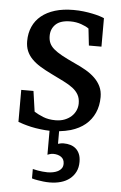

<svg xmlns="http://www.w3.org/2000/svg" viewBox="-52 -532 502 794"><g transform="rotate(5 199.0 -134.5)"><path d="M300.3 129.9Q300.3 153.3 291.5 170.9Q282.7 188.5 267.3 200.7Q252 212.9 230.7 219Q209.5 225.1 184.1 225.1Q170.9 225.1 158 223.6Q145 222.2 134.3 220.2Q121.6 218.3 110.4 214.8V175.8Q120.6 178.2 131.3 180.2Q140.6 181.6 151.1 182.9Q161.6 184.1 171.4 184.1Q183.1 184.1 194.6 181.9Q206.1 179.7 215.1 175Q224.1 170.4 229.7 162.6Q235.4 154.8 235.4 143.1Q235.4 124.5 222.2 115.2Q209 106 188.5 106Q184.6 106 180.7 106.9Q176.8 107.9 173.3 108.9L165.5 111.8V12.2Q146.5 11.7 127.9 9.3Q106.4 6.8 88.1 2.7Q69.8 -1.5 55.7 -5.9Q41.5 -10.3 34.2 -13.2V-146H85L97.2 -61Q112.3 -51.3 134.5 -42.2Q156.7 -33.2 186 -33.2Q207.5 -33.2 224.1 -39.8Q240.7 -46.4 252.2 -57.1Q263.7 -67.9 269.8 -81.8Q275.9 -95.7 275.9 -110.8Q275.9 -131.8 267.6 -146.7Q259.3 -161.6 243.7 -173.6Q228 -185.5 205.3 -196.8Q182.6 -208 153.8 -222.2Q126.5 -235.4 105.5 -248.3Q84.5 -261.2 70.1 -276.1Q55.7 -291 48.3 -308.8Q41 -326.7 41 -349.1Q41 -382.3 53 -409.2Q64.9 -436 87.9 -454.8Q110.8 -473.6 144.3 -483.9Q177.7 -494.1 221.2 -494.1Q243.2 -494.1 263.2 -491.7Q283.2 -489.3 299.8 -485.8Q316.4 -482.4 329.1 -478.5Q341.8 -474.6 349.1 -471.2V-353H296.9L289.1 -422.9Q278.3 -431.2 257.3 -438.5Q236.3 -445.8 212.9 -445.8Q171.4 -445.8 151.6 -427Q131.8 -408.2 131.8 -378.9Q131.8 -361.8 137.5 -349.1Q143.1 -336.4 156 -325.2Q168.9 -314 190.2 -302.2Q211.4 -290.5 243.2 -275.9Q269.5 -264.2 291.5 -251.5Q313.5 -238.8 329.6 -223.1Q345.7 -207.5 354.7 -188.5Q363.8 -169.4 363.8 -145Q363.8 -108.4 350.6 -79.1Q337.4 -49.8 313 -29.5Q288.6 -9.3 252.9 1.5Q230.5 7.8 205.1 10.7V63Q210.4 62 215.3 60.5Q220.2 59.1 228.5 59.1Q243.7 59.1 256.6 63Q269.5 66.9 279.3 75.4Q289.1 84 294.7 97.4Q300.3 110.8 300.3 129.9Z"/></g></svg>

Font: Charis SIL Viet
Style: Regular
Weight: 400
Foundry: SIL International
Version: Version 5.000